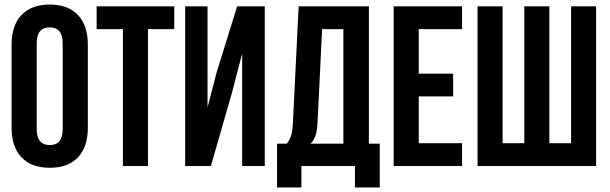

<svg xmlns="http://www.w3.org/2000/svg" viewBox="-20 -728 2674 842"><path d="M30.8 -168V-532.2Q30.8 -616.2 74.2 -662.1Q117.7 -708 198.2 -708Q278.8 -708 322 -662.1Q365.2 -616.2 365.2 -532.2V-168Q365.2 -84 322 -38.1Q278.8 7.8 198.2 7.8Q117.7 7.8 74.2 -38.1Q30.8 -84 30.8 -168ZM141.1 -161.1Q141.1 -91.8 198.2 -91.8Q254.9 -91.8 254.9 -161.1V-539.1Q254.9 -607.9 198.2 -607.9Q141.1 -607.9 141.1 -539.1Z M403.8 -600.1V-700.2H744.1V-600.1H628.9V0H519V-600.1Z M792 0V-700.2H890.1V-256.8L930.2 -411.1L1020 -700.2H1141.1V0H1042V-493.2L997.1 -320.8L904.8 0Z M1194.8 94.2V-98.1H1237.8Q1251.5 -115.2 1257.3 -136Q1263.2 -156.7 1264.6 -189L1289.6 -700.2H1597.7V-98.1H1645.5V94.2H1536.6V0H1301.8V94.2ZM1341.8 -98.1H1485.8V-600.1H1392.6L1372.6 -190.9Q1370.6 -152.3 1363.3 -132.1Q1356 -111.8 1341.8 -98.1Z M1706.5 0V-700.2H2006.3V-600.1H1816.4V-404.8H1967.3V-305.2H1816.4V-100.1H2006.3V0Z M2074.2 0V-700.2H2184.1V-100.1H2279.3V-700.2H2389.2V-100.1H2484.4V-700.2H2594.2V0Z"/></svg>

Font: Bebas Neue Bold
Style: Regular
Weight: 700
Designer: Ryoichi Tsunekawa
Foundry: Ryoichi Tsunekawa
Version: Version 1.300